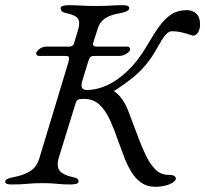

<svg xmlns="http://www.w3.org/2000/svg" viewBox="-36 -704 789 738"><path d="M561 14Q530 14 508 -1Q486 -16 470 -41.5Q454 -67 442 -98.5Q430 -130 418 -163Q404 -204 387.5 -241Q371 -278 347 -301Q323 -324 286 -324Q265 -324 260.5 -318.5Q256 -313 254 -305L190 -98Q180 -63 194 -47Q208 -31 241 -24Q256 -21 261 -17Q266 -13 266 -6Q266 0 257 2.5Q248 5 236 5Q211 5 195 3.5Q179 2 164 1Q149 0 128 0Q93 0 69.5 2.5Q46 5 8 5Q-4 5 -10 2.5Q-16 0 -16 -6Q-16 -18 20 -24Q57 -31 81.5 -47Q106 -63 116 -98L226 -462Q230 -476 229.5 -482.5Q229 -489 215 -489H113Q109 -489 105.5 -492.5Q102 -496 103 -500Q107 -511 119 -518Q131 -525 142 -525H233Q236 -525 241.5 -528Q247 -531 248 -536L264 -589Q273 -619 263.5 -632.5Q254 -646 221 -653Q206 -656 201.5 -661Q197 -666 197 -673Q197 -679 206 -681.5Q215 -684 227 -684Q252 -684 268 -683Q284 -682 299 -681.5Q314 -681 335 -681Q355 -681 368.5 -681.5Q382 -682 397 -683Q412 -684 437 -684Q461 -684 461 -673Q461 -666 451 -661Q441 -656 424 -653Q400 -649 383 -641.5Q366 -634 355.5 -622.5Q345 -611 339 -592L322 -539Q320 -531 324 -528Q328 -525 333 -525H453Q464 -525 464 -514Q464 -509 457.5 -503Q451 -497 441.5 -493Q432 -489 424 -489H326Q314 -489 310 -483.5Q306 -478 302 -464L280 -392Q270 -358 298 -358Q335 -358 375 -376Q415 -394 454.5 -431.5Q494 -469 528 -527Q554 -572 576 -602.5Q598 -633 623 -649Q648 -665 682 -665Q704 -665 718.5 -651.5Q733 -638 733 -611Q733 -591 725 -579Q717 -567 706 -567Q678 -576 661 -580Q644 -584 625 -584Q612 -584 599.5 -569Q587 -554 570 -523Q548 -483 525 -455.5Q502 -428 475 -406Q448 -384 410 -359Q403 -355 402 -355Q401 -355 407 -350Q438 -327 457 -277.5Q476 -228 495 -177Q509 -139 525 -106Q541 -73 561.5 -52.5Q582 -32 611 -32Q628 -32 634 -27.5Q640 -23 640 -18Q640 -10 628.5 -2.5Q617 5 599 9.5Q581 14 561 14Z"/></svg>

Font: EB Garamond
Style: Italic
Weight: 400
Italic angle: -17.2°
Designer: Georg Duffner and Octavio Pardo
Foundry: Georg Duffner
Version: Version 1.001